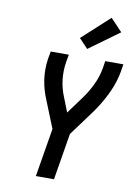

<svg xmlns="http://www.w3.org/2000/svg" viewBox="-105 -1060 809 1127"><g transform="rotate(10 300.0 -496.0)"><path d="M190 0 238 -289 174 -448Q162 -476 153.5 -505Q145 -534 140.5 -564.5Q136 -595 136 -627Q136 -659 141 -691L149 -735H257L249 -691Q240 -636 246.5 -583Q253 -530 273 -483L306 -399L375 -493Q409 -538 433.5 -588.5Q458 -639 467 -691L474 -735H582L575 -691Q564 -628 536 -567Q508 -506 470 -450L469 -449Q467 -446 465.5 -443.5Q464 -441 462 -438L344 -278L298 0ZM357 -787 304 -843 467 -992 537 -918Z"/></g></svg>

Font: Iosevka Curly SmBdEx
Style: Italic
Weight: 600
Width: 7
Italic angle: -9°
Monospace: yes
Designer: Belleve Invis
Foundry: Belleve Invis
Version: Version 11.1.0; ttfautohint (v1.8.3)